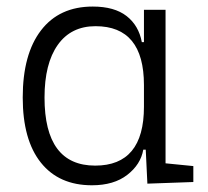

<svg xmlns="http://www.w3.org/2000/svg" viewBox="-20 -547 626 577"><path d="M256.3 9.8Q157.2 9.8 102.8 -58.3Q48.3 -126.5 48.3 -253.9Q48.3 -384.3 103.3 -455.8Q158.2 -527.3 258.8 -527.3Q323.7 -527.3 360.4 -498.8Q397 -470.2 406.2 -420.4H412.6V-517.6H477.5V-56.2L561 -47.9V0L422.9 4.9L418 -97.2H410.6Q402.8 -52.7 362.5 -21.5Q322.3 9.8 256.3 9.8ZM412.6 -226.1V-291.5Q412.6 -468.3 267.1 -468.3Q193.4 -468.3 153.6 -412.1Q113.8 -356 113.8 -253.9Q113.8 -49.3 266.1 -49.3Q412.6 -49.3 412.6 -226.1Z"/></svg>

Font: Cascadia Code NF Light
Style: Regular
Weight: 300
Monospace: yes
Designer: Aaron Bell
Foundry: Saja Typeworks
Version: Version 2404.023; ttfautohint (v1.8.4)